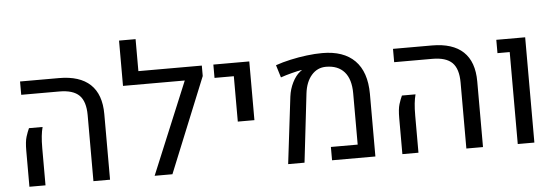

<svg xmlns="http://www.w3.org/2000/svg" viewBox="-49 -897 3018 1045"><g transform="rotate(-5 1460.0 -375.0)"><path d="M422.9 0V-360.8Q422.9 -435.5 389.2 -469Q355.5 -502.4 280.8 -502.4H72.3V-575.2H285.2Q397.9 -575.2 455.8 -520.8Q513.7 -466.3 513.7 -358.4V0ZM73.2 0V-196.3Q73.2 -246.6 81.5 -272.9Q89.8 -299.3 98.6 -317.9H172.9Q167 -295.9 164.1 -268.8Q161.1 -241.7 161.1 -202.1V0Z M628.4 -502.4V-750H718.8V-575.2H1031.2V-502.4ZM1065.4 -518.1 854.5 0H757.3L996.1 -575.2H1065.4Z M1233.9 -254.4V-502.4H1128.4V-575.2H1324.7V-254.4Z M1486.8 0 1530.8 -365.7Q1536.1 -406.2 1553.7 -441.4Q1571.3 -476.6 1595.2 -495.6Q1597.7 -497.6 1600.3 -499.3Q1603 -501 1605 -502.4L1604 -503.9Q1582.5 -500.5 1549.6 -491.9Q1516.6 -483.4 1488.8 -473.6L1467.8 -542Q1505.4 -555.2 1549.6 -564.9Q1593.8 -574.7 1639.2 -580.3Q1684.6 -585.9 1724.1 -585.9Q1840.3 -585.9 1901.6 -524.2Q1962.9 -462.4 1963.4 -342.8V0H1726.6V-72.8H1873V-353Q1873 -430.2 1838.1 -470Q1803.2 -509.8 1737.8 -509.8Q1690.4 -509.8 1658.7 -473.4Q1627 -437 1619.6 -374.5L1576.2 0Z M2460.4 0V-360.8Q2460.4 -435.5 2426.8 -469Q2393.1 -502.4 2318.4 -502.4H2109.9V-575.2H2322.8Q2435.5 -575.2 2493.4 -520.8Q2551.3 -466.3 2551.3 -358.4V0ZM2110.8 0V-196.3Q2110.8 -246.6 2119.1 -272.9Q2127.4 -299.3 2136.2 -317.9H2210.4Q2204.6 -295.9 2201.7 -268.8Q2198.7 -241.7 2198.7 -202.1V0Z M2741.2 0V-502.4H2674.3V-575.2H2832V0Z"/></g></svg>

Font: Heebo
Style: Regular
Weight: 400
Designer: Oded Ezer
Foundry: Ezer Type House
Version: Version 3.100